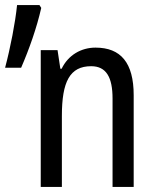

<svg xmlns="http://www.w3.org/2000/svg" viewBox="-20 -734 613 754"><path d="M142 -703 135 -714H47C40 -645 21 -547 0 -468H63C95 -542 124 -624 142 -703ZM355 -547C299 -547 248 -518 222 -464H217L206 -537H140V0H223V-279C223 -413 254 -474 338 -474C397 -474 422 -431 422 -347V0H505V-360C505 -488 454 -547 355 -547Z"/></svg>

Font: Noto Sans Condensed
Style: Regular
Weight: 400
Width: 3
Designer: Monotype Design Team
Foundry: Monotype Imaging Inc.
Version: Version 2.013